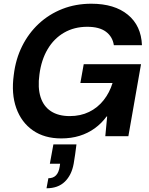

<svg xmlns="http://www.w3.org/2000/svg" viewBox="-20 -732 801 1032"><path d="M309 12Q219 12 157 -31Q95 -74 67.5 -151Q40 -228 54 -329Q64 -414 99 -484Q134 -554 189 -605Q244 -656 315.5 -684Q387 -712 471 -712Q595 -712 667 -653Q739 -594 743 -489H592Q585 -535 549.5 -561.5Q514 -588 449 -588Q379 -588 324.5 -556.5Q270 -525 236 -467.5Q202 -410 192 -332Q182 -261 198 -210.5Q214 -160 254 -134Q294 -108 355 -108Q413 -108 459 -130.5Q505 -153 537 -193.5Q569 -234 585 -286H412L430 -387H738L670 0H546L556 -106H553Q526 -69 489.5 -42.5Q453 -16 408 -2Q363 12 309 12ZM230 280 240 226Q266 226 281 210.5Q296 195 301 163L303 148H248L267 44H391Q388 71 384 97Q380 123 376 148Q365 209 328.5 244.5Q292 280 230 280Z"/></svg>

Font: DM Sans 36pt
Style: Bold Italic
Weight: 700
Italic angle: -10°
Designer: Colophon Foundry, Jonny Pinhorn
Foundry: Colophon Foundry
Version: Version 4.004;gftools[0.9.30]